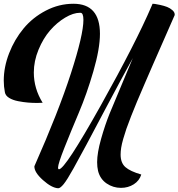

<svg xmlns="http://www.w3.org/2000/svg" viewBox="-20 -809 950 1022"><path d="M371 -789Q512 -789 512 -629Q512 -550 477 -429.5Q442 -309 400 -210Q358 -111 323.5 -24Q289 63 289 83Q289 92 294 92Q326 92 515 -245Q705 -585 787 -777Q790 -784 792 -789Q797 -789 805 -788Q813 -787 833.5 -782.5Q854 -778 869.5 -772Q885 -766 898 -754.5Q911 -743 910 -729Q884 -669 849.5 -591Q815 -513 795 -467Q775 -421 749.5 -362Q724 -303 709.5 -268.5Q695 -234 678.5 -192Q662 -150 653 -124Q644 -98 636 -70Q628 -42 625 -22.5Q622 -3 622 14Q622 58 647.5 80.5Q673 103 732 120Q722 153 692 172Q662 191 624 191Q582 191 547.5 167.5Q513 144 502 101Q497 80 497 54Q497 5 518 -69.5Q539 -144 563.5 -204.5Q588 -265 628.5 -360Q669 -455 687 -500Q620 -378 548.5 -243Q477 -108 441.5 -41.5Q406 25 371.5 87Q337 149 319 171Q301 193 290 193Q289 193 289 193Q255 191 208.5 149.5Q162 108 163 76Q291 -213 357.5 -418.5Q424 -624 424 -703Q424 -741 408 -741Q407 -741 406 -741Q370 -741 326.5 -715Q283 -689 246.5 -647Q210 -605 185 -544.5Q160 -484 160 -423Q160 -338 207 -262Q195 -261 178 -261Q153 -261 129 -263Q105 -265 76.5 -270.5Q48 -276 28.5 -288Q9 -300 6 -318Q0 -348 0 -380Q0 -452 28.5 -525.5Q57 -599 105.5 -657.5Q154 -716 224 -752.5Q294 -789 371 -789Z"/></svg>

Font: Vervelle
Style: Script
Weight: 400
Monospace: yes
Designer: Nur Solikh
Foundry: Astageni Type
Version: Version 1.0